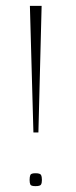

<svg xmlns="http://www.w3.org/2000/svg" viewBox="-20 -640 260 655"><path d="M94 -188 82 -620H122L111 -188ZM101 -5Q86 -5 83.5 -10.5Q81 -16 81 -26Q81 -37 83.5 -43Q86 -49 101 -49Q117 -49 120 -43Q123 -37 123 -26Q123 -16 120 -10.5Q117 -5 101 -5Z"/></svg>

Font: Smooch Sans Light
Style: Regular
Weight: 300
Designer: Robert E. Leuschke
Foundry: Robert E. Leuschke
Version: Version 1.010; ttfautohint (v1.8.3)